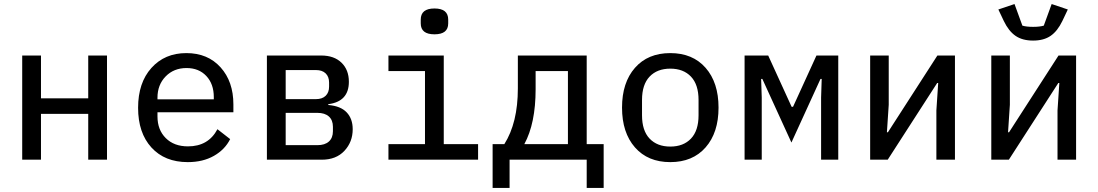

<svg xmlns="http://www.w3.org/2000/svg" viewBox="-20 -791 5440 951"><path d="M90 0V-516H183V-304H417V-516H510V0H417V-227H183V0Z M910 12Q796 12 730 -60.5Q664 -133 664 -257Q664 -381 730 -454.5Q796 -528 903 -528Q1009 -528 1072.5 -457.5Q1136 -387 1136 -274V-235H760V-214Q760 -148 801 -107Q842 -66 911 -66Q1012 -66 1057 -151L1120 -102Q1094 -50 1039.5 -19Q985 12 910 12ZM904 -454Q841 -454 800.5 -412.5Q760 -371 760 -307V-299H1039V-310Q1039 -375 1002 -414.5Q965 -454 904 -454Z M1302 0V-516H1571Q1635 -516 1671.5 -480.5Q1708 -445 1708 -386Q1708 -288 1606 -275V-271Q1667 -266 1697 -234.5Q1727 -203 1727 -151Q1727 -88 1686 -44Q1645 0 1574 0ZM1395 -72H1552Q1589 -72 1609 -90Q1629 -108 1629 -141V-163Q1629 -196 1609 -214Q1589 -232 1552 -232H1395ZM1395 -300H1545Q1576 -300 1593 -316.5Q1610 -333 1610 -362V-382Q1610 -411 1593 -427.5Q1576 -444 1545 -444H1395Z M2064 -675V-694Q2064 -749 2132 -749Q2200 -749 2200 -694V-675Q2200 -621 2132 -621Q2064 -621 2064 -675ZM1904 0V-77H2085V-439H1904V-516H2178V-77H2348V0Z M2420 140V-77H2478Q2545 -183 2545 -353V-516H2886V-77H2970V140H2886V0H2504V140ZM2577 -77H2793V-439H2633V-349Q2633 -180 2577 -77Z M3475 -61Q3411 12 3300 12Q3189 12 3125 -61Q3061 -134 3061 -258Q3061 -382 3125 -455Q3189 -528 3300 -528Q3411 -528 3475 -455Q3539 -382 3539 -258Q3539 -134 3475 -61ZM3440 -220V-296Q3440 -372 3402.5 -411.5Q3365 -451 3300 -451Q3235 -451 3197.5 -411.5Q3160 -372 3160 -296V-220Q3160 -144 3197.5 -104.5Q3235 -65 3300 -65Q3365 -65 3402.5 -104.5Q3440 -144 3440 -220Z M3668 0V-516H3785L3901 -262H3908L4024 -516H4132V0H4047V-308L4050 -400H4044L3900 -85L3756 -400H3750L3753 -308V0Z M4290 0V-516H4382V-272L4373 -136H4378L4623 -516H4710V0H4618V-244L4627 -380H4622L4377 0Z M4952 -687 4925 -744 5005 -771 5044 -664Q5064 -658 5097 -658Q5130 -658 5150 -664L5189 -771L5269 -744L5242 -687Q5218 -637 5184 -613.5Q5150 -590 5097 -590Q5044 -590 5010 -613.5Q4976 -637 4952 -687ZM4890 0V-516H4982V-272L4973 -136H4978L5223 -516H5310V0H5218V-244L5227 -380H5222L4977 0Z"/></svg>

Font: IBM Plex Mono Text
Style: Regular
Weight: 450
Designer: Mike Abbink, Paul van der Laan, Pieter van Rosmalen
Foundry: Bold Monday
Version: Version 2.000